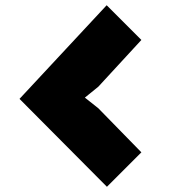

<svg xmlns="http://www.w3.org/2000/svg" viewBox="-20 -780 655 740"><path d="M358.9 -362.8 524.9 -192.9 392.1 -60.1 55.2 -398.9 391.1 -759.8 524.9 -626 358.9 -445.8 307.1 -403.8Z"/></svg>

Font: Sinkin Sans 900 X Black
Style: Regular
Weight: 950
Designer: Keith Bates
Foundry: K-Type
Version: Sinkin Sans (version 1.0)  by Keith Bates   •   © 2014   www